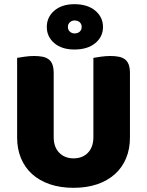

<svg xmlns="http://www.w3.org/2000/svg" viewBox="-20 -883 704 919"><path d="M602 -224Q602 -170 583.5 -125.5Q565 -81 530 -49.5Q495 -18 445 -1Q395 16 332 16Q269 16 219 -1Q169 -18 134 -49.5Q99 -81 80.5 -125.5Q62 -170 62 -224V-606Q73 -608 97 -611.5Q121 -615 143 -615Q166 -615 183.5 -611.5Q201 -608 213 -599Q225 -590 231 -574Q237 -558 237 -532V-227Q237 -179 263.5 -152Q290 -125 332 -125Q375 -125 401 -152Q427 -179 427 -227V-606Q438 -608 462 -611.5Q486 -615 508 -615Q531 -615 548.5 -611.5Q566 -608 578 -599Q590 -590 596 -574Q602 -558 602 -532ZM204 -754Q204 -801 240 -832Q276 -863 336 -863Q399 -863 436 -832Q473 -801 473 -754Q473 -707 436 -676.5Q399 -646 336 -646Q276 -646 240 -676.5Q204 -707 204 -754ZM305 -754Q305 -740 314.5 -731.5Q324 -723 337 -723Q352 -723 361.5 -731.5Q371 -740 371 -754Q371 -768 361.5 -776.5Q352 -785 337 -785Q324 -785 314.5 -776.5Q305 -768 305 -754Z"/></svg>

Font: Baloo Thambi
Style: Regular
Weight: 400
Designer: Aadarsh Rajan and Ek Type
Foundry: Ek Type
Version: Version 1.443;PS 1.000;hotconv 16.6.51;makeotf.lib2.5.65220;